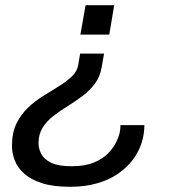

<svg xmlns="http://www.w3.org/2000/svg" viewBox="-20 -546 679 738"><path d="M250 172Q184 172 141 158Q98 144 72.5 121Q47 98 36.5 70Q26 42 26 15Q26 -36 43.5 -71.5Q61 -107 88 -132.5Q115 -158 146.5 -177.5Q178 -197 207 -215Q236 -233 256.5 -252.5Q277 -272 281 -298L288 -340H380L371 -289Q365 -251 344.5 -224Q324 -197 296.5 -176.5Q269 -156 240 -138Q211 -120 185.5 -100.5Q160 -81 144 -55.5Q128 -30 128 5Q128 25 138.5 45.5Q149 66 176.5 79.5Q204 93 255 93Q307 93 341.5 78.5Q376 64 396.5 42.5Q417 21 427.5 -1.5Q438 -24 441 -41Q442 -48 442.5 -53.5Q443 -59 443 -65H535Q535 -30 524 4Q513 38 490.5 68Q468 98 434 121.5Q400 145 353.5 158.5Q307 172 250 172ZM289 -413 309 -526H419L400 -413Z"/></svg>

Font: Archivo SemiExpanded
Style: Italic
Weight: 400
Width: 6
Italic angle: -10°
Designer: Hector Gatti
Foundry: Omnibus-Type
Version: Version 2.001